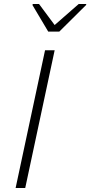

<svg xmlns="http://www.w3.org/2000/svg" viewBox="-20 -939 451 959"><path d="M58 0 205 -688H253L106 0ZM221 -781 142 -914 144 -919H175L253 -814L373 -919H411L410 -914L276 -781Z"/></svg>

Font: Saira Thin ExtraLight
Style: Italic
Weight: 250
Italic angle: -12°
Version: Version 1.101